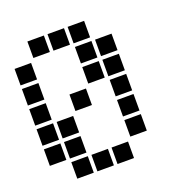

<svg xmlns="http://www.w3.org/2000/svg" viewBox="-124 -799 848 897"><g transform="rotate(-20 300.0 -350.0)"><path d="M110 -691Q109 -691 109 -691Q109 -691 109 -690V-610Q109 -609 109 -609Q109 -609 110 -609H190Q191 -609 191 -609Q191 -609 191 -610V-690Q191 -691 191 -691Q191 -691 190 -691ZM210 -691Q209 -691 209 -691Q209 -691 209 -690V-610Q209 -609 209 -609Q209 -609 210 -609H290Q291 -609 291 -609Q291 -609 291 -610V-690Q291 -691 291 -691Q291 -691 290 -691ZM310 -691Q309 -691 309 -691Q309 -691 309 -690V-610Q309 -609 309 -609Q309 -609 310 -609H390Q391 -609 391 -609Q391 -609 391 -610V-690Q391 -691 391 -691Q391 -691 390 -691ZM10 -591Q9 -591 9 -591Q9 -591 9 -590V-510Q9 -509 9 -509Q9 -509 10 -509H90Q91 -509 91 -509Q91 -509 91 -510V-590Q91 -591 91 -591Q91 -591 90 -591ZM310 -591Q309 -591 309 -591Q309 -591 309 -590V-510Q309 -509 309 -509Q309 -509 310 -509H390Q391 -509 391 -509Q391 -509 391 -510V-590Q391 -591 391 -591Q391 -591 390 -591ZM410 -591Q409 -591 409 -591Q409 -591 409 -590V-510Q409 -509 409 -509Q409 -509 410 -509H490Q491 -509 491 -509Q491 -509 491 -510V-590Q491 -591 491 -591Q491 -591 490 -591ZM10 -491Q9 -491 9 -491Q9 -491 9 -490V-410Q9 -409 9 -409Q9 -409 10 -409H90Q91 -409 91 -409Q91 -409 91 -410V-490Q91 -491 91 -491Q91 -491 90 -491ZM310 -491Q309 -491 309 -491Q309 -491 309 -490V-410Q309 -409 309 -409Q309 -409 310 -409H390Q391 -409 391 -409Q391 -409 391 -410V-490Q391 -491 391 -491Q391 -491 390 -491ZM410 -491Q409 -491 409 -491Q409 -491 409 -490V-410Q409 -409 409 -409Q409 -409 410 -409H490Q491 -409 491 -409Q491 -409 491 -410V-490Q491 -491 491 -491Q491 -491 490 -491ZM10 -391Q9 -391 9 -391Q9 -391 9 -390V-310Q9 -309 9 -309Q9 -309 10 -309H90Q91 -309 91 -309Q91 -309 91 -310V-390Q91 -391 91 -391Q91 -391 90 -391ZM210 -391Q209 -391 209 -391Q209 -391 209 -390V-310Q209 -309 209 -309Q209 -309 210 -309H290Q291 -309 291 -309Q291 -309 291 -310V-390Q291 -391 291 -391Q291 -391 290 -391ZM410 -391Q409 -391 409 -391Q409 -391 409 -390V-310Q409 -309 409 -309Q409 -309 410 -309H490Q491 -309 491 -309Q491 -309 491 -310V-390Q491 -391 491 -391Q491 -391 490 -391ZM10 -291Q9 -291 9 -291Q9 -291 9 -290V-210Q9 -209 9 -209Q9 -209 10 -209H90Q91 -209 91 -209Q91 -209 91 -210V-290Q91 -291 91 -291Q91 -291 90 -291ZM110 -291Q109 -291 109 -291Q109 -291 109 -290V-210Q109 -209 109 -209Q109 -209 110 -209H190Q191 -209 191 -209Q191 -209 191 -210V-290Q191 -291 191 -291Q191 -291 190 -291ZM410 -291Q409 -291 409 -291Q409 -291 409 -290V-210Q409 -209 409 -209Q409 -209 410 -209H490Q491 -209 491 -209Q491 -209 491 -210V-290Q491 -291 491 -291Q491 -291 490 -291ZM10 -191Q9 -191 9 -191Q9 -191 9 -190V-110Q9 -109 9 -109Q9 -109 10 -109H90Q91 -109 91 -109Q91 -109 91 -110V-190Q91 -191 91 -191Q91 -191 90 -191ZM110 -191Q109 -191 109 -191Q109 -191 109 -190V-110Q109 -109 109 -109Q109 -109 110 -109H190Q191 -109 191 -109Q191 -109 191 -110V-190Q191 -191 191 -191Q191 -191 190 -191ZM410 -191Q409 -191 409 -191Q409 -191 409 -190V-110Q409 -109 409 -109Q409 -109 410 -109H490Q491 -109 491 -109Q491 -109 491 -110V-190Q491 -191 491 -191Q491 -191 490 -191ZM110 -91Q109 -91 109 -91Q109 -91 109 -90V-10Q109 -9 109 -9Q109 -9 110 -9H190Q191 -9 191 -9Q191 -9 191 -10V-90Q191 -91 191 -91Q191 -91 190 -91ZM210 -91Q209 -91 209 -91Q209 -91 209 -90V-10Q209 -9 209 -9Q209 -9 210 -9H290Q291 -9 291 -9Q291 -9 291 -10V-90Q291 -91 291 -91Q291 -91 290 -91ZM310 -91Q309 -91 309 -91Q309 -91 309 -90V-10Q309 -9 309 -9Q309 -9 310 -9H390Q391 -9 391 -9Q391 -9 391 -10V-90Q391 -91 391 -91Q391 -91 390 -91Z"/></g></svg>

Font: Doto Black ExtraBold
Style: Regular
Weight: 800
Monospace: yes
Version: Version 1.000